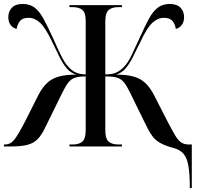

<svg xmlns="http://www.w3.org/2000/svg" viewBox="-20 -740 1012 970"><path d="M939 210Q939 137 931.5 96Q924 55 905.5 35Q887 15 854 7Q814 -4 790 -17.5Q766 -31 751.5 -50Q737 -69 724 -95L639 -268Q622 -304 607.5 -322.5Q593 -341 572 -347.5Q551 -354 512 -354V-83Q512 -40 528.5 -25Q545 -10 578 -10H596V0H331V-10H347Q380 -10 396.5 -25Q413 -40 413 -82V-354Q378 -354 358 -347Q338 -340 324 -321.5Q310 -303 293 -268L208 -95Q190 -57 169.5 -36.5Q149 -16 117.5 -8Q86 0 33 0H0V-10H5Q34 -10 54 -36.5Q74 -63 107 -127L173 -258Q193 -297 217 -320Q241 -343 276.5 -353Q312 -363 365 -363Q336 -372 316.5 -395.5Q297 -419 280 -453.5Q263 -488 244 -528Q209 -601 182 -625.5Q155 -650 125 -650Q94 -650 81 -634Q68 -618 64 -594Q46 -598 34 -613.5Q22 -629 22 -654Q22 -682 40 -701Q58 -720 95 -720Q131 -720 155 -701.5Q179 -683 199 -646.5Q219 -610 244 -556Q270 -497 288.5 -459.5Q307 -422 326 -402Q343 -383 362.5 -374Q382 -365 413 -364V-634Q413 -675 396.5 -689.5Q380 -704 347 -704H331V-714H596V-704H578Q545 -704 528.5 -689Q512 -674 512 -632V-364Q547 -364 567.5 -373.5Q588 -383 606 -402Q626 -422 644 -459.5Q662 -497 689 -556Q713 -610 733 -646.5Q753 -683 777.5 -701.5Q802 -720 837 -720Q874 -720 892 -701Q910 -682 910 -654Q910 -629 898 -613.5Q886 -598 868 -594Q865 -618 851.5 -634Q838 -650 807 -650Q778 -650 750.5 -625.5Q723 -601 689 -528Q669 -488 652 -453.5Q635 -419 615.5 -395.5Q596 -372 567 -363Q620 -363 655.5 -353Q691 -343 715 -320Q739 -297 759 -258L826 -127Q849 -83 864 -57.5Q879 -32 894.5 -21Q910 -10 935 -10H949V210Z"/></svg>

Font: Noto Serif Display SemiCondensed Medium
Style: Regular
Weight: 500
Width: 4
Designer: Monotype Design Team
Foundry: Monotype Imaging Inc.
Version: Version 2.009